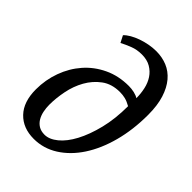

<svg xmlns="http://www.w3.org/2000/svg" viewBox="-217 -861 981 981"><g transform="rotate(45 274.0 -370.0)"><path d="M32 -177C32 -117 47.5 -70.8 78.5 -38.5C109.5 -6.2 151 10 203 10C249.7 10 293 -2.7 333 -28C373 -53.3 407.7 -88.3 437 -133C466.3 -177.7 489.2 -230.5 505.5 -291.5C521.8 -352.5 530 -418.7 530 -490C530 -535.3 524.8 -574.3 514.5 -607C504.2 -639.7 490 -666.7 472 -688C454 -709.3 432.8 -725 408.5 -735C384.2 -745 357.7 -750 329 -750C312.3 -750 295.2 -748.3 277.5 -745C259.8 -741.7 243 -737.2 227 -731.5C211 -725.8 196.3 -719.2 183 -711.5C169.7 -703.8 159 -695.7 151 -687L170 -650C186.7 -658.7 204.8 -666.8 224.5 -674.5C244.2 -682.2 265.7 -686 289 -686C314.3 -686 335.8 -680.8 353.5 -670.5C371.2 -660.2 385.5 -646.7 396.5 -630C407.5 -613.3 415.3 -594.3 420 -573C424.7 -551.7 427 -530 427 -508C419 -513.3 408.5 -517.5 395.5 -520.5C382.5 -523.5 369.3 -525 356 -525C306.7 -525 262 -515.5 222 -496.5C182 -477.5 148 -452 120 -420C92 -388 70.3 -351 55 -309C39.7 -267 32 -223 32 -177ZM346 -471C359.3 -471 372.2 -469.5 384.5 -466.5C396.8 -463.5 410.7 -457.7 426 -449C426 -388.3 419.8 -333.2 407.5 -283.5C395.2 -233.8 379.5 -191.2 360.5 -155.5C341.5 -119.8 320.2 -92.3 296.5 -73C272.8 -53.7 249.7 -44 227 -44C209.7 -44 195.2 -47.7 183.5 -55C171.8 -62.3 162.5 -72 155.5 -84C148.5 -96 143.5 -109.5 140.5 -124.5C137.5 -139.5 136 -154.7 136 -170C136 -201.3 139.5 -234.7 146.5 -270C153.5 -305.3 165.3 -337.8 182 -367.5C198.7 -397.2 220.3 -421.8 247 -441.5C273.7 -461.2 306.7 -471 346 -471Z"/></g></svg>

Font: PT Serif Caption
Style: Italic
Weight: 400
Italic angle: -12°
Designer: A.Korolkova, O.Umpeleva, V.Yefimov
Foundry: ParaType Ltd
Version: Version 1.000W OFL